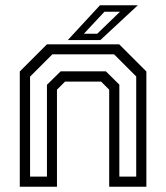

<svg xmlns="http://www.w3.org/2000/svg" viewBox="-20 -708 630 728"><path d="M55 0V-437L158 -540H432L535 -437V0H394V-368L363.5 -398.5H226.5L196 -368V0ZM94 -38.5H158V-386.5L210 -437.5H381.5L432.5 -387V-38.5H496.5V-418L412.5 -502H178.5L94 -417.5ZM237 -556 359 -688H502.5L360.5 -556ZM298 -580H348.5L435 -663.5H376Z"/></svg>

Font: Tourney
Style: Regular
Weight: 400
Designer: Tyler Finck
Foundry: Etcetera Type Co
Version: Version 1.015